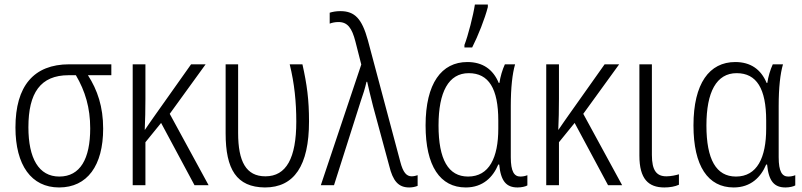

<svg xmlns="http://www.w3.org/2000/svg" viewBox="-20 -815 3529 845"><path d="M434 -249C434 -345 409 -419 367 -484H470V-532H285C128 -532 48 -436 48 -254C48 -88 118 10 240 10C364 10 434 -86 434 -249ZM105 -255C105 -406 158 -484 282 -484H314C355 -414 377 -341 377 -250C377 -116 333 -38 241 -38C150 -38 105 -119 105 -255Z M885 -532H821L656 -299C643 -281 632 -264 618 -244H617C619 -285 620 -332 620 -380V-532H564V0H620V-189L689 -274L836 0H898L727 -314Z M1146 10C1274 10 1340 -85 1340 -281C1340 -376 1331 -443 1311 -532H1255C1276 -447 1284 -365 1284 -280C1284 -119 1240 -39 1148 -39C1063 -39 1028 -104 1028 -230V-532H973V-228C973 -70 1021 9 1146 10Z M1392 0H1450L1568 -371C1578 -399 1587 -428 1593 -455H1596C1602 -426 1610 -396 1622 -347L1693 -85C1709 -19 1733 10 1781 10C1796 10 1808 7 1818 3V-44C1812 -42 1802 -39 1792 -39C1769 -39 1754 -56 1742 -102L1599 -638C1573 -732 1542 -766 1478 -766C1459 -766 1443 -763 1431 -759V-711C1441 -715 1454 -718 1470 -718C1510 -718 1529 -691 1544 -633L1570 -531Z M2024 -606H2058C2084 -657 2114 -733 2127 -784V-795H2070C2063 -748 2040 -658 2024 -617ZM2030 10C2106 10 2150 -36 2173 -91H2177C2184 -18 2208 10 2258 10C2275 10 2293 6 2301 1V-44C2292 -40 2280 -38 2270 -38C2243 -38 2228 -60 2228 -123V-348C2228 -430 2235 -491 2247 -532H2202C2191 -508 2182 -478 2178 -450H2175C2150 -510 2104 -542 2037 -542C1923 -542 1853 -448 1853 -263C1853 -84 1917 10 2030 10ZM2040 -38C1953 -38 1910 -113 1910 -263C1910 -410 1954 -493 2043 -493C2131 -493 2173 -425 2173 -284V-249C2173 -121 2133 -38 2040 -38Z M2705 -532H2641L2476 -299C2463 -281 2452 -264 2438 -244H2437C2439 -285 2440 -332 2440 -380V-532H2384V0H2440V-189L2509 -274L2656 0H2718L2547 -314Z M2849 -532H2794V-130C2794 -27 2834 10 2904 10C2928 10 2951 6 2968 -2V-48C2955 -44 2933 -39 2913 -39C2870 -39 2849 -64 2849 -133Z M3209 10C3285 10 3329 -36 3352 -91H3356C3363 -18 3387 10 3437 10C3454 10 3472 6 3480 1V-44C3471 -40 3459 -38 3449 -38C3422 -38 3407 -60 3407 -123V-348C3407 -430 3414 -491 3426 -532H3381C3370 -508 3361 -478 3357 -450H3354C3329 -510 3283 -542 3216 -542C3102 -542 3032 -448 3032 -263C3032 -84 3096 10 3209 10ZM3219 -38C3132 -38 3089 -113 3089 -263C3089 -410 3133 -493 3222 -493C3310 -493 3352 -425 3352 -284V-249C3352 -121 3312 -38 3219 -38Z"/></svg>

Font: Noto Sans Display SemiCondensed Light
Style: Regular
Weight: 300
Width: 4
Designer: Monotype Design Team
Foundry: Monotype Imaging Inc.
Version: Version 1.900